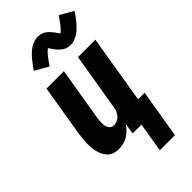

<svg xmlns="http://www.w3.org/2000/svg" viewBox="-286 -833 1078 1078"><g transform="rotate(-45 253.0 -294.0)"><path d="M186 -595 106 -641Q118 -658 128.5 -672.5Q139 -687 149.5 -699Q160 -711 171 -721.5Q182 -732 195.5 -741Q209 -750 224.5 -755.5Q240 -761 256 -761Q265 -761 273.5 -759.5Q282 -758 290.5 -754.5Q299 -751 305.5 -746.5Q312 -742 319 -735.5Q326 -729 331.5 -722.5Q337 -716 341.5 -709.5Q346 -703 351 -696Q356 -689 360 -683Q376 -695 390.5 -713.5Q405 -732 426 -763L506 -717Q495 -700 484 -685.5Q473 -671 462.5 -659Q452 -647 441 -636.5Q430 -626 416.5 -617Q403 -608 388 -602.5Q373 -597 357 -597Q348 -597 339 -598.5Q330 -600 321.5 -603.5Q313 -607 307 -611.5Q301 -616 293.5 -622.5Q286 -629 280.5 -635.5Q275 -642 270.5 -648.5Q266 -655 261 -662.5Q256 -670 252 -675Q236 -663 221.5 -644.5Q207 -626 186 -595ZM291 175 320 0H250L260 -65Q250 -49 236 -35Q222 -21 205.5 -11Q189 -1 170 3.5Q151 8 133 8Q114 8 97 2.5Q80 -3 67.5 -15Q55 -27 47 -43Q39 -59 35 -76.5Q31 -94 29.5 -112.5Q28 -131 29 -149.5Q30 -168 32 -187Q34 -206 37 -225L86 -520H224L172 -206Q170 -195 169 -184.5Q168 -174 168 -163.5Q168 -153 170 -143Q172 -133 176.5 -124.5Q181 -116 190 -111Q199 -106 209 -106Q222 -106 235 -112Q248 -118 257.5 -128.5Q267 -139 272 -152Q277 -165 279 -178L336 -520H474L407 -114H459L411 175Z"/></g></svg>

Font: Iosevka Curly Heavy
Style: Italic
Weight: 900
Italic angle: -9°
Monospace: yes
Designer: Belleve Invis
Foundry: Belleve Invis
Version: Version 22.1.2; ttfautohint (v1.8.4)